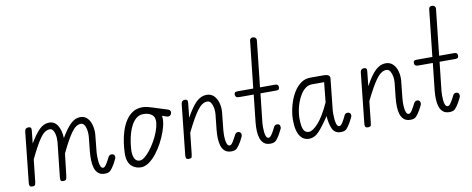

<svg xmlns="http://www.w3.org/2000/svg" viewBox="-79 -1375 4334 1763"><g transform="rotate(-10 2088.0 -493.5)"><path d="M103.5 0Q83 0 78.2 -10.8Q73.5 -21.5 75.5 -38.5L125 -506Q127 -525 135.8 -533Q144.5 -541 159.5 -541Q176 -541 182.2 -533.8Q188.5 -526.5 186.5 -508L174 -387.5Q221.5 -469.5 263.5 -510.2Q305.5 -551 355.5 -551Q406 -551 434 -505.2Q462 -459.5 464.5 -387.5Q510.5 -467 553 -509Q595.5 -551 645.5 -551Q687.5 -551 713 -522Q738.5 -493 748.2 -449.5Q758 -406 753.5 -362.5L737.5 -205.5Q736.5 -193 736.5 -168.8Q736.5 -144.5 739.2 -118.5Q742 -92.5 750 -74.5Q758 -56.5 773 -56.5Q781 -56.5 788.8 -63.8Q796.5 -71 805 -84Q813.5 -97 822.5 -114L841 -150Q843.5 -154 850.8 -159.2Q858 -164.5 869.5 -164.5Q881 -164.5 889.5 -158Q898 -151.5 898.5 -137.5Q899.5 -129 895 -118Q890.5 -107 872 -73Q849.5 -35 832.2 -17.5Q815 0 779.5 0Q741 0 718.8 -19Q696.5 -38 686.5 -70Q676.5 -102 675.2 -142Q674 -182 678 -224L692 -360.5Q693.5 -377 692.2 -398.8Q691 -420.5 685.2 -441.2Q679.5 -462 668.5 -475.8Q657.5 -489.5 640 -489.5Q594.5 -489.5 551.5 -429.2Q508.5 -369 450 -246.5L426 -40.5Q424 -25.5 419.2 -12.8Q414.5 0 392 0Q371.5 0 367.5 -10.8Q363.5 -21.5 365.5 -38.5L400.5 -360.5Q402 -377 401 -398.8Q400 -420.5 394.5 -441.2Q389 -462 378.2 -475.8Q367.5 -489.5 350 -489.5Q303 -489.5 260.2 -428.5Q217.5 -367.5 158 -243L136 -40.5Q134.5 -25.5 130 -12.8Q125.5 0 103.5 0Z M1117 0Q1094 0 1071.5 -7.5Q1049 -15 1030.5 -31.8Q1012 -48.5 1001.2 -76.8Q990.5 -105 990.5 -147Q991.5 -198.5 999.5 -253.5Q1007.5 -308.5 1024.2 -359.8Q1041 -411 1067.8 -452Q1094.5 -493 1132.5 -517Q1170.5 -541 1221 -541Q1248 -541 1271 -535.2Q1294 -529.5 1314.5 -522.5L1454.5 -478Q1463 -475.5 1467.8 -469.5Q1472.5 -463.5 1474 -456Q1475.5 -446.5 1471.8 -436.8Q1468 -427 1460 -421.5Q1454.5 -417.5 1446.8 -416.2Q1439 -415 1430 -418L1387.5 -432.5Q1389.5 -423 1389.8 -408.2Q1390 -393.5 1389 -383Q1384.5 -341.5 1367 -290.5Q1349.5 -239.5 1322.5 -188.5Q1295.5 -137.5 1262 -94.8Q1228.5 -52 1191.2 -26Q1154 0 1117 0ZM1054.5 -162.5Q1054 -140 1059 -117Q1064 -94 1077.8 -78.5Q1091.5 -63 1117 -63Q1136 -63 1161.2 -82.8Q1186.5 -102.5 1213 -136Q1239.5 -169.5 1263.2 -210.8Q1287 -252 1303.5 -295.5Q1320 -339 1324.5 -378Q1330 -429.5 1300.2 -453.8Q1270.5 -478 1221 -478Q1184.5 -478 1157.2 -457Q1130 -436 1110.8 -401.2Q1091.5 -366.5 1079.5 -324.5Q1067.5 -282.5 1061.5 -240.2Q1055.5 -198 1054.5 -162.5Z M1562 0Q1541.5 0 1537 -11.2Q1532.5 -22.5 1534.5 -39.5L1584 -506Q1585.5 -518.5 1589.8 -526Q1594 -533.5 1601.8 -537.2Q1609.5 -541 1620 -541Q1633.5 -541 1640 -533.8Q1646.5 -526.5 1644.5 -508L1630 -371Q1683.5 -469 1728 -510Q1772.5 -551 1822 -551Q1864.5 -551 1891.5 -523.5Q1918.5 -496 1929.5 -452.8Q1940.5 -409.5 1935.5 -362.5L1919 -205Q1917.5 -192.5 1917 -168Q1916.5 -143.5 1919 -118Q1921.5 -92.5 1929.2 -74.5Q1937 -56.5 1952.5 -56.5Q1961 -56.5 1968.8 -63.8Q1976.5 -71 1984.8 -84Q1993 -97 2002 -114L2021.5 -150.5Q2023 -153.5 2030.2 -159Q2037.5 -164.5 2048.5 -164.5Q2060 -164.5 2068 -158Q2076 -151.5 2077.5 -137Q2078.5 -129 2074.5 -118.2Q2070.5 -107.5 2051.5 -73Q2029 -35 2011.5 -17.5Q1994 0 1959 0Q1921 0 1898.8 -19Q1876.5 -38 1866.5 -70Q1856.5 -102 1855.5 -142Q1854.5 -182 1859 -224L1873.5 -360.5Q1876.5 -386.5 1871.8 -416.5Q1867 -446.5 1854 -468Q1841 -489.5 1818 -489.5Q1770.5 -489.5 1724.8 -427.2Q1679 -365 1615.5 -234L1595 -41.5Q1593 -25.5 1590 -12.8Q1587 0 1562 0Z M2303.5 -971Q2305.5 -985 2313.5 -991Q2321.5 -997 2332.5 -997Q2347 -997 2357 -988.2Q2367 -979.5 2365.5 -962L2319 -533.5H2456Q2476.5 -533.5 2483.5 -526.2Q2490.5 -519 2490.5 -507.5Q2490.5 -493.5 2485.5 -486Q2480.5 -478.5 2461.5 -478.5H2313.5L2283.5 -205Q2282.5 -192.5 2282.2 -169.2Q2282 -146 2284.5 -121.8Q2287 -97.5 2294.5 -80.8Q2302 -64 2317 -64Q2325.5 -64 2333.2 -71.2Q2341 -78.5 2349.5 -91.5Q2358 -104.5 2367.5 -121.5L2386 -158Q2387.5 -161 2394.8 -166.5Q2402 -172 2413.5 -172Q2424.5 -172 2433 -165.5Q2441.5 -159 2442 -144.5Q2444 -136.5 2439.5 -126Q2435 -115.5 2416 -80.5Q2394.5 -42.5 2376.8 -25Q2359 -7.5 2323.5 -7.5Q2285.5 -7.5 2263.5 -26.5Q2241.5 -45.5 2231.5 -77Q2221.5 -108.5 2220.2 -147Q2219 -185.5 2223 -224L2250.5 -478.5H2115.5Q2094.5 -478.5 2086.5 -486.8Q2078.5 -495 2078.5 -507.5Q2078.5 -519.5 2084.2 -526.5Q2090 -533.5 2110 -533.5H2256Z M2970 -496.5 2939.5 -205Q2939 -200 2938.8 -177Q2938.5 -154 2941 -126Q2943.5 -98 2951.2 -77.2Q2959 -56.5 2974.5 -56.5Q2982.5 -56.5 2990.5 -63.5Q2998.5 -70.5 3006.8 -83.5Q3015 -96.5 3024 -114L3042 -150.5Q3043.5 -154 3051 -159.2Q3058.5 -164.5 3069.5 -164.5Q3081 -164.5 3089.8 -158Q3098.5 -151.5 3099.5 -137.5Q3100.5 -129.5 3095.8 -118.5Q3091 -107.5 3072 -73Q3050.5 -35 3033.2 -17.5Q3016 0 2979.5 0Q2924 0 2902 -45.8Q2880 -91.5 2875 -167.5Q2819 -83 2776.2 -36.5Q2733.5 10 2679 10Q2658 10 2637.5 0.2Q2617 -9.5 2600.5 -32Q2584 -54.5 2574.2 -92.8Q2564.5 -131 2564.5 -187.5Q2564.5 -228.5 2573.5 -276.5Q2582.5 -324.5 2600.5 -371.2Q2618.5 -418 2645.5 -456.5Q2672.5 -495 2708.2 -518Q2744 -541 2789 -541H2903.5Q2924 -541 2939.8 -538.5Q2955.5 -536 2964 -526.5Q2972.5 -517 2970 -496.5ZM2626 -195Q2626 -116.5 2641 -84.8Q2656 -53 2691 -53Q2725.5 -53 2777.8 -109.5Q2830 -166 2888 -293L2907 -478H2794Q2760 -478 2733 -457.8Q2706 -437.5 2685.8 -404.8Q2665.5 -372 2652.2 -334Q2639 -296 2632.5 -259.2Q2626 -222.5 2626 -195Z M3232 0Q3211.5 0 3207 -11.2Q3202.5 -22.5 3204.5 -39.5L3254 -506Q3255.5 -518.5 3259.8 -526Q3264 -533.5 3271.8 -537.2Q3279.5 -541 3290 -541Q3303.5 -541 3310 -533.8Q3316.5 -526.5 3314.5 -508L3300 -371Q3353.5 -469 3398 -510Q3442.5 -551 3492 -551Q3534.5 -551 3561.5 -523.5Q3588.5 -496 3599.5 -452.8Q3610.5 -409.5 3605.5 -362.5L3589 -205Q3587.5 -192.5 3587 -168Q3586.5 -143.5 3589 -118Q3591.5 -92.5 3599.2 -74.5Q3607 -56.5 3622.5 -56.5Q3631 -56.5 3638.8 -63.8Q3646.5 -71 3654.8 -84Q3663 -97 3672 -114L3691.5 -150.5Q3693 -153.5 3700.2 -159Q3707.5 -164.5 3718.5 -164.5Q3730 -164.5 3738 -158Q3746 -151.5 3747.5 -137Q3748.5 -129 3744.5 -118.2Q3740.5 -107.5 3721.5 -73Q3699 -35 3681.5 -17.5Q3664 0 3629 0Q3591 0 3568.8 -19Q3546.5 -38 3536.5 -70Q3526.5 -102 3525.5 -142Q3524.5 -182 3529 -224L3543.5 -360.5Q3546.5 -386.5 3541.8 -416.5Q3537 -446.5 3524 -468Q3511 -489.5 3488 -489.5Q3440.5 -489.5 3394.8 -427.2Q3349 -365 3285.5 -234L3265 -41.5Q3263 -25.5 3260 -12.8Q3257 0 3232 0Z M3973.5 -971Q3975.5 -985 3983.5 -991Q3991.5 -997 4002.5 -997Q4017 -997 4027 -988.2Q4037 -979.5 4035.5 -962L3989 -533.5H4126Q4146.5 -533.5 4153.5 -526.2Q4160.5 -519 4160.5 -507.5Q4160.5 -493.5 4155.5 -486Q4150.5 -478.5 4131.5 -478.5H3983.5L3953.5 -205Q3952.5 -192.5 3952.2 -169.2Q3952 -146 3954.5 -121.8Q3957 -97.5 3964.5 -80.8Q3972 -64 3987 -64Q3995.5 -64 4003.2 -71.2Q4011 -78.5 4019.5 -91.5Q4028 -104.5 4037.5 -121.5L4056 -158Q4057.5 -161 4064.8 -166.5Q4072 -172 4083.5 -172Q4094.5 -172 4103 -165.5Q4111.5 -159 4112 -144.5Q4114 -136.5 4109.5 -126Q4105 -115.5 4086 -80.5Q4064.5 -42.5 4046.8 -25Q4029 -7.5 3993.5 -7.5Q3955.5 -7.5 3933.5 -26.5Q3911.5 -45.5 3901.5 -77Q3891.5 -108.5 3890.2 -147Q3889 -185.5 3893 -224L3920.5 -478.5H3785.5Q3764.5 -478.5 3756.5 -486.8Q3748.5 -495 3748.5 -507.5Q3748.5 -519.5 3754.2 -526.5Q3760 -533.5 3780 -533.5H3926Z"/></g></svg>

Font: Edu NSW ACT Hand Pre
Style: Regular
Weight: 400
Designer: Tina and Corey Anderson, Eben Sorkin, Mirko Velimirovic
Foundry: Sorkin Type Co.
Version: Version 2.000